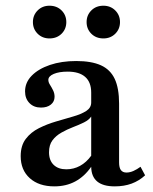

<svg xmlns="http://www.w3.org/2000/svg" viewBox="-20 -641 536 672"><path d="M170.2 11.3Q116.1 11.3 84.3 -17.3Q52.4 -46 52.4 -94.4Q52.4 -131.5 70.2 -154.8Q87.9 -178.2 116.1 -192.3Q144.4 -206.5 175.8 -215.7Q207.3 -225 235.5 -233.1Q263.7 -241.1 281.5 -252.4Q299.2 -263.7 299.2 -282.3V-316.9Q299.2 -353.2 278.2 -371.8Q257.3 -390.3 216.9 -390.3Q187.1 -390.3 168.1 -382.3Q149.2 -374.2 149.2 -361.3Q149.2 -353.2 154.8 -344.4Q160.5 -335.5 165.7 -325Q171 -314.5 171 -302.4Q171 -285.5 158.1 -275Q145.2 -264.5 123.4 -264.5Q98.4 -264.5 83.1 -280.2Q67.7 -296 67.7 -321Q67.7 -352.4 91.1 -376.2Q114.5 -400 154.8 -413.7Q195.2 -427.4 246.8 -427.4Q300 -427.4 333.1 -412.5Q366.1 -397.6 381.5 -364.9Q396.8 -332.3 396.8 -278.2V-72.6Q396.8 -54 403.2 -45.6Q409.7 -37.1 422.6 -37.1Q434.7 -37.1 447.2 -42.7Q459.7 -48.4 471.8 -57.3L487.9 -27.4Q466.9 -8.1 440.7 1.6Q414.5 11.3 381.5 11.3Q300 11.3 299.2 -57.3Q275.8 -23.4 243.5 -6Q211.3 11.3 170.2 11.3ZM212.1 -48.4Q237.9 -48.4 260.1 -60.5Q282.3 -72.6 299.2 -96V-233.1Q291.1 -221 273.8 -212.5Q256.5 -204 235.5 -196Q214.5 -187.9 195.2 -177Q175.8 -166.1 163.7 -150Q151.6 -133.9 151.6 -108.1Q151.6 -79.8 167.7 -64.1Q183.9 -48.4 212.1 -48.4ZM341.9 -506.5Q316.1 -506.5 299.6 -523Q283.1 -539.5 283.1 -563.7Q283.1 -587.9 299.6 -604.4Q316.1 -621 341.9 -621Q366.9 -621 383.5 -604.4Q400 -587.9 400 -563.7Q400 -539.5 383.5 -523Q366.9 -506.5 341.9 -506.5ZM153.2 -506.5Q128.2 -506.5 111.7 -523Q95.2 -539.5 95.2 -563.7Q95.2 -587.9 111.7 -604.4Q128.2 -621 153.2 -621Q179 -621 195.6 -604.4Q212.1 -587.9 212.1 -563.7Q212.1 -539.5 195.6 -523Q179 -506.5 153.2 -506.5Z"/></svg>

Font: Playfair 9pt SemiBold
Style: Regular
Weight: 600
Designer: Claus Eggers Sørensen
Foundry: Claus Eggers Sørensen
Version: Version 2.001;gftools[0.9.30]